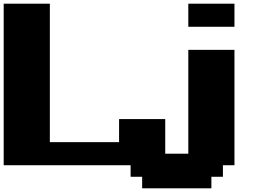

<svg xmlns="http://www.w3.org/2000/svg" viewBox="-20 -895 1415 1040"><path d="M750 125H1125V62.5H1187.5V0H1250V-625H1000V-62.5H875V-250H625V-125H250V-875H0V0H687.5V62.5H750ZM1000 -750H1250V-875H1000Z"/></svg>

Font: Faithful 32x
Style: Bold
Weight: 400
Foundry: Faithful Resource Pack
Version: Version 1.0; January 27, 2023